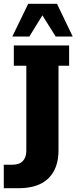

<svg xmlns="http://www.w3.org/2000/svg" viewBox="-48 -823 412 1014"><path d="M50 171H-28V47H16Q54 47 72.5 27.5Q91 8 91 -26V-476H25V-583H317V-476H261V-29Q261 67 207.5 119Q154 171 50 171ZM17 -630 101 -803H253L336 -630H246L176 -742L107 -630Z"/></svg>

Font: Rokkitt SemiBold ExtraBold
Style: Regular
Weight: 800
Version: Version 3.103